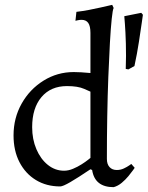

<svg xmlns="http://www.w3.org/2000/svg" viewBox="-20 -762 611 794"><path d="M511 -475 500 -477Q502 -532 500.5 -582Q499 -632 496.5 -663.5Q494 -695 494 -695L564 -709L571 -701Q571 -701 566.5 -669.5Q562 -638 554.5 -589Q547 -540 536 -489ZM450 12Q372 12 361 -59L354 -62Q302 -27 271 -9Q240 9 229 9Q172 9 128.5 -17.5Q85 -44 60.5 -91.5Q36 -139 36 -202Q36 -274 69.5 -333.5Q103 -393 160 -428.5Q217 -464 285 -464Q299 -464 316 -463Q333 -462 354 -460V-626Q354 -654 345 -667Q336 -680 317 -680Q309 -680 300.5 -678Q292 -676 292 -676L296 -713Q322 -716 348 -721Q374 -726 396 -731Q418 -736 431 -739Q444 -742 444 -742L450 -729Q446 -722 442 -684Q438 -646 434.5 -584Q431 -522 428 -444.5Q425 -367 423.5 -280Q422 -193 422 -105Q422 -83 433 -71Q444 -59 463 -59Q479 -59 492.5 -65.5Q506 -72 514.5 -78Q523 -84 523 -84L537 -68Q537 -68 530 -58Q523 -48 511 -33.5Q499 -19 483.5 -6Q468 7 450 12ZM245 -56Q263 -56 282 -64Q301 -72 317.5 -82.5Q334 -93 344 -101Q354 -109 354 -109V-383Q354 -383 328 -394.5Q302 -406 257 -406Q190 -406 151.5 -360.5Q113 -315 113 -236Q113 -186 130.5 -145Q148 -104 178 -80Q208 -56 245 -56Z"/></svg>

Font: Alegreya
Style: Regular
Weight: 400
Designer: Juan Pablo del Peral
Foundry: Huerta Tipografica
Version: Version 2.009